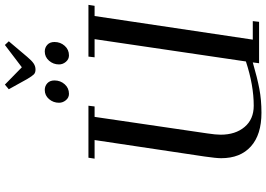

<svg xmlns="http://www.w3.org/2000/svg" viewBox="-173 -913 1096 790"><g transform="rotate(-90 375.0 -518.0)"><path d="M117.2 -676.8 121.1 -702.1H335L332 -676.8H289.1L221.2 -213.9Q215.8 -178.2 215.8 -158.2Q215.8 -97.2 247.6 -59.6Q279.3 -22 335 -22Q419.4 -22 517.1 -54.2L608.9 -676.8H534.2L537.1 -702.1H750L746.1 -676.8H704.1L606.9 -25.9H683.1L680.2 0H509.8L513.2 -25.9Q449.2 -7.3 404.1 1.2Q358.9 9.8 306.2 9.8Q215.8 9.8 167.5 -33.7Q119.1 -77.1 119.1 -155.8Q119.1 -176.3 126 -224.1L193.8 -676.8ZM347.2 -823.2Q347.2 -846.7 362.3 -864.3Q377.4 -881.8 399.9 -881.8Q416 -881.8 427.5 -871.3Q439 -860.8 439 -841.8Q439 -817.4 423.3 -799.8Q407.7 -782.2 383.8 -782.2Q368.2 -782.2 357.7 -794.9Q347.2 -807.6 347.2 -823.2ZM402.8 -1029.8 421.9 -1045.9 493.2 -976.1 585 -1045.9 600.1 -1029.8 536.1 -954.1Q520.5 -935.5 509 -927.7Q497.6 -919.9 483.9 -919.9Q470.7 -919.9 463.9 -926.8Q457 -933.6 444.8 -954.1ZM504.9 -823.2Q504.9 -846.7 520.3 -864.3Q535.6 -881.8 558.1 -881.8Q574.2 -881.8 585.7 -871.3Q597.2 -860.8 597.2 -841.8Q597.2 -817.4 581.5 -799.8Q565.9 -782.2 542 -782.2Q526.4 -782.2 515.6 -794.9Q504.9 -807.6 504.9 -823.2Z"/></g></svg>

Font: Dehuti Alt
Style: Bold-Italic
Weight: 700
Version: Version 1.2